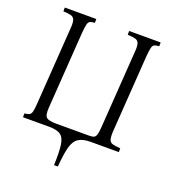

<svg xmlns="http://www.w3.org/2000/svg" viewBox="-153 -779 973 1088"><g transform="rotate(20 334.0 -235.0)"><path d="M579 -565 547 -100Q545 -66 550 -50Q555 -34 571.5 -29.5Q588 -25 618 -23V0H449Q402 0 376 16.5Q350 33 338.5 75.5Q327 118 321 195H298Q301 118 295.5 75.5Q290 33 268 16.5Q246 0 198 0H40V-23Q59 -25 68.5 -29.5Q78 -34 82.5 -50Q87 -66 89 -100L121 -565Q124 -600 118.5 -616Q113 -632 96.5 -636.5Q80 -641 50 -642V-665H240V-642Q221 -641 211.5 -636.5Q202 -632 198 -616Q194 -600 191 -565L159 -100Q156 -54 170.5 -42Q185 -30 230 -30H428Q447 -30 456.5 -34.5Q466 -39 470.5 -54Q475 -69 477 -100L509 -565Q512 -600 506.5 -616Q501 -632 484.5 -636.5Q468 -641 438 -642V-665H628V-642Q609 -641 599.5 -636.5Q590 -632 586 -616Q582 -600 579 -565Z"/></g></svg>

Font: Bona Nova SC
Style: Italic
Weight: 400
Italic angle: -4°
Designer: Mateusz Machalski
Foundry: Capitalics
Version: Version 4.001; ttfautohint (v1.8.4.7-5d5b)